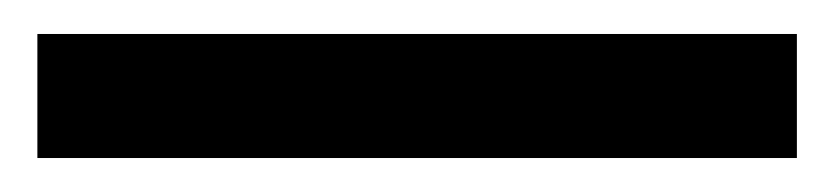

<svg xmlns="http://www.w3.org/2000/svg" viewBox="-20 -20 491 113"><path d="M449 73H2V0H449Z"/></svg>

Font: Roberto Sans
Style: Regular
Weight: 400
Designer: Google (font) & Cristiano Sobral (main changes)
Version: Version 1.500; ttfautohint (v1.8.4.7-5d5b-dirty)